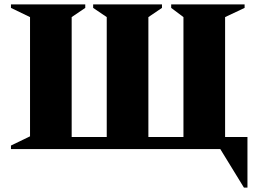

<svg xmlns="http://www.w3.org/2000/svg" viewBox="-20 -680 1179 876"><path d="M369 -660V-644L307 -602V-55H467V-602L405 -644V-660H719V-644L657 -602V-55H817V-602L761 -644V-660H1096V-644L1007 -602V-55H1109V176H1093L985 0H30V-16L117 -58V-602L30 -644V-660Z"/></svg>

Font: Spectral ExtraBold
Style: Regular
Weight: 800
Designer: Jean-Baptiste Levee
Foundry: Production Type
Version: Version 2.001